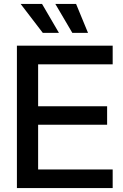

<svg xmlns="http://www.w3.org/2000/svg" viewBox="-20 -961 629 981"><path d="M66.4 -727.5V0H555.7V-95.2H174.8V-323.7H527.3V-418H174.8V-632.3H555.7V-727.5ZM85.4 -940.9 198.7 -793H281.2L194.8 -940.9ZM262.7 -940.9 349.6 -793H429.7L368.7 -940.9Z"/></svg>

Font: Inteeer Medium
Style: Regular
Weight: 500
Designer: Rasmus Andersson
Foundry: rsms
Version: Version 4.001;Glyphs 3.4 (3402)